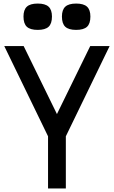

<svg xmlns="http://www.w3.org/2000/svg" viewBox="-20 -1059 640 1079"><path d="M250 0V-293L4 -800H113L300 -418L487 -800H596L350 -293V0ZM408 -891Q366 -891 347 -908.5Q328 -926 328 -966Q328 -1004 347 -1021.5Q366 -1039 408 -1039Q450 -1039 469 -1021.5Q488 -1004 488 -966Q488 -926 469 -908.5Q450 -891 408 -891ZM192 -891Q150 -891 131 -908.5Q112 -926 112 -966Q112 -1004 131 -1021.5Q150 -1039 192 -1039Q234 -1039 253 -1021.5Q272 -1004 272 -966Q272 -926 253 -908.5Q234 -891 192 -891Z"/></svg>

Font: Victor Mono
Style: Bold
Weight: 700
Monospace: yes
Designer: Rune Bjørnerås
Version: Version 1.561;gftools[0.9.30]